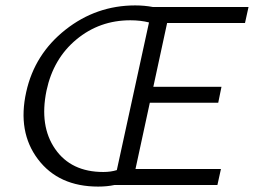

<svg xmlns="http://www.w3.org/2000/svg" viewBox="-20 -684 939 710"><path d="M886 -599H598L547 -363H799L787 -304H534L481 -59H797L784 0H404Q376 6 343 6Q197 6 120.5 -95Q44 -196 77 -344Q108 -484 222 -574Q336 -664 480 -664Q514 -664 546 -658H899ZM412 -55 531 -601Q500 -609 462 -609Q348 -609 262.5 -538Q177 -467 152 -349Q125 -218 184 -133Q243 -48 362 -48Q390 -48 412 -55Z"/></svg>

Font: EauTest
Style: Italic
Weight: 400
Italic angle: -12°
Designer: Christian Thalmann (Catharsis Fonts)
Version: Version 0.001;PS 000.001;hotconv 1.0.88;makeotf.lib2.5.64775